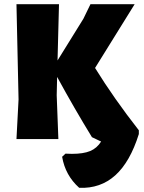

<svg xmlns="http://www.w3.org/2000/svg" viewBox="-20 -667 693 921"><path d="M646 -42V-24Q604 110 533 174Q462 238 360 234Q293 174 278 85L294 70Q305 71 325 71Q380 71 412.5 57.5Q445 44 465 12L421 -9Q337 -146 254 -298L252 -210L260 0H59L69 -190L59 -647H263L256 -377L380 -577L414 -647H626L436 -341Q527 -194 646 -42Z"/></svg>

Font: Luna Sans Black
Style: Regular
Weight: 900
Designer: Juan Pablo del Peral
Foundry: Huerta Tipografica
Version: Version 2.001; ttfautohint (v1.5)